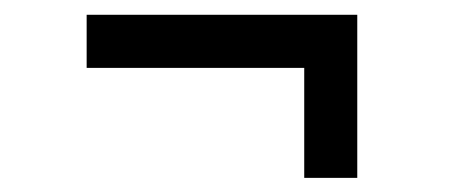

<svg xmlns="http://www.w3.org/2000/svg" viewBox="-20 -350 640 265"><path d="M99.6 -329.6H473.1V-104.5H399.9V-256.3H99.6Z"/></svg>

Font: Anka/Coder
Style: Regular
Weight: 400
Monospace: yes
Version: Version 001.100